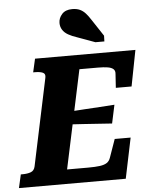

<svg xmlns="http://www.w3.org/2000/svg" viewBox="-94 -1018 838 1069"><g transform="rotate(-5 324.5 -483.5)"><path d="M612 -226 565 0H-32L-15 -75H-4Q22 -75 41 -82Q60 -89 65 -112L168 -599Q173 -621 157 -628Q141 -635 114 -635H103L120 -710H681L642 -509H554L559 -586Q561 -604 550.5 -613.5Q540 -623 518.5 -626.5Q497 -630 464 -630H361L244 -80H362Q402 -80 427.5 -83.5Q453 -87 467 -96.5Q481 -106 487 -124L523 -226ZM290 -400Q331 -403 372.5 -405.5Q414 -408 455.5 -410.5Q497 -413 538 -416L516 -313Q476 -316 436 -318.5Q396 -321 355.5 -324Q315 -327 274 -329ZM463 -772H513L514 -804L452 -898Q438 -920 424 -935.5Q410 -951 392.5 -959Q375 -967 350 -967Q312 -967 292.5 -945Q273 -923 273 -896Q273 -875 283.5 -858Q294 -841 315 -829Q336 -817 367 -807Z"/></g></svg>

Font: Roboto Serif 20pt
Style: Bold Italic
Weight: 700
Italic angle: -10°
Version: Version 1.007